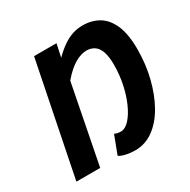

<svg xmlns="http://www.w3.org/2000/svg" viewBox="-153 -808 953 964"><g transform="rotate(-30 323.5 -326.0)"><path d="M363 12Q338 12 312 6.5Q286 1 272 -9L312 -114Q319 -110 328 -108Q337 -106 347 -106Q373 -106 397.5 -132.5Q422 -159 442 -203.5Q462 -248 473.5 -302.5Q485 -357 485 -414Q485 -461 475 -490Q465 -519 445.5 -532Q426 -545 400 -545Q369 -545 332.5 -524Q296 -503 255 -455L166 0H28L159 -652H289L273 -577Q303 -607 331.5 -626.5Q360 -646 388 -655Q416 -664 446 -664Q499 -664 539.5 -640Q580 -616 603 -563Q626 -510 626 -423Q626 -337 606.5 -258.5Q587 -180 552.5 -119Q518 -58 470 -23Q422 12 363 12Z"/></g></svg>

Font: Source Sans 3
Style: Bold Italic
Weight: 700
Italic angle: -11°
Designer: Paul D. Hunt
Foundry: Adobe
Version: Version 3.052;hotconv 1.1.0;makeotfexe 2.6.0